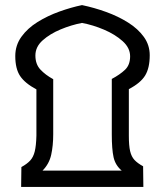

<svg xmlns="http://www.w3.org/2000/svg" viewBox="-20 -734 648 754"><path d="M63 0 64 -78Q86 -90 98.5 -103.5Q111 -117 116.5 -139.5Q122 -162 123 -201V-383Q78 -407 59 -435.5Q40 -464 40 -514Q40 -556 64 -589.5Q88 -623 127.5 -647.5Q167 -672 213 -688.5Q259 -705 302 -714Q350 -704 397 -687Q444 -670 483 -645.5Q522 -621 545 -589Q568 -557 568 -517Q568 -467 550 -437.5Q532 -408 486 -384V-201Q486 -162 491 -140.5Q496 -119 508 -106Q520 -93 542 -81L543 0ZM147 -64H458Q433 -85 426 -116.5Q419 -148 419 -206V-424Q451 -441 471 -460Q491 -479 491 -513Q491 -546 461.5 -572.5Q432 -599 388.5 -617.5Q345 -636 302 -644Q260 -636 218 -618.5Q176 -601 147.5 -575.5Q119 -550 119 -516Q119 -482 138.5 -461Q158 -440 189 -423V-207Q189 -162 181 -126Q173 -90 147 -64Z"/></svg>

Font: TSCustom
Style: Regular
Weight: 400
Designer: Monotype Design Team
Foundry: Monotype Imaging Inc.
Version: Version 2.004; ttfautohint (v1.8.3) -l 8 -r 50 -G 200 -x 14 